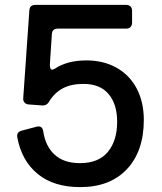

<svg xmlns="http://www.w3.org/2000/svg" viewBox="-20 -753 662 785"><path d="M568 -263Q568 -135 499 -61.5Q430 12 308 12Q200 12 134.5 -41.5Q69 -95 51 -190L50 -197Q50 -214 69 -219L130 -235Q133 -236 138 -236Q154 -236 157 -215Q166 -155 203.5 -120.5Q241 -86 307 -86Q383 -86 421 -132Q459 -178 459 -255Q459 -327 424 -368.5Q389 -410 321 -410Q271 -410 237 -392Q203 -374 181 -338Q171 -320 151 -322L97 -326Q86 -327 80 -334Q74 -341 75 -352L100 -710Q101 -733 125 -733H496Q507 -733 513.5 -726.5Q520 -720 520 -709V-660Q520 -649 513.5 -642.5Q507 -636 496 -636H217Q193 -636 192 -613L184 -491V-487Q184 -468 194 -468Q196 -468 204 -472Q255 -506 333 -506Q404 -506 457.5 -475.5Q511 -445 539.5 -390Q568 -335 568 -263Z"/></svg>

Font: Shippori Gothic B2 Bold
Style: Regular
Weight: 700
Designer: FONTDASU
Foundry: FONTDASU / Google Inc. / but / Adobe
Version: Version 1.130